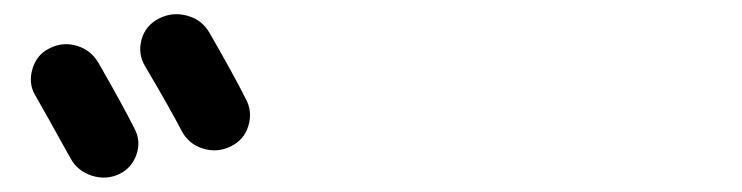

<svg xmlns="http://www.w3.org/2000/svg" viewBox="-20 -858 1040 269"><path d="M79.1 -635.7Q43.9 -699.2 29.3 -724.6Q19.5 -741.2 25.4 -761.2Q31.2 -781.2 48.8 -790Q67.4 -799.8 87.4 -793.9Q107.4 -788.1 118.2 -769.5Q152.3 -710 168 -678.7Q177.7 -661.1 171.4 -642.1Q165 -623 147.5 -614.3Q128.9 -605.5 108.9 -611.8Q88.9 -618.2 79.1 -635.7ZM274.4 -810.5Q308.6 -751 324.2 -719.7Q334 -702.1 328.1 -682.1Q322.3 -662.1 303.2 -652.8Q284.2 -643.6 264.2 -649.9Q244.1 -656.2 234.4 -674.8Q218.8 -705.1 183.6 -764.6Q172.9 -782.2 178.2 -802.2Q183.6 -822.3 202.6 -832Q221.7 -841.8 242.7 -835.9Q263.7 -830.1 274.4 -810.5Z"/></svg>

Font: Rounded Mgen+ 1mn medium
Style: Regular
Weight: 500
Designer: [Source Han Sans]
Ryoko NISHIZUKA  (kana & ideographs); Paul D. Hunt (Latin, Greek & Cyrillic); Wenlong ZHANG  (bopomofo
Version: Version 1.059.20150602